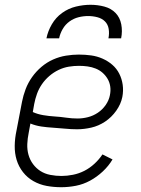

<svg xmlns="http://www.w3.org/2000/svg" viewBox="-20 -770 590 802"><path d="M236 12Q204 12 174.5 6.5Q145 1 119.5 -13.5Q94 -28 76 -51Q58 -74 49.5 -102Q41 -130 41.5 -161.5Q42 -193 49 -225L72 -345Q77 -371 87 -397.5Q97 -424 114 -448Q131 -472 153.5 -491Q176 -510 202 -521.5Q228 -533 255.5 -537.5Q283 -542 309 -542Q336 -542 361 -538.5Q386 -535 408.5 -525Q431 -515 449 -499.5Q467 -484 478 -462.5Q489 -441 492.5 -416Q496 -391 491 -365Q485 -335 465.5 -307.5Q446 -280 419 -262Q392 -244 361.5 -237Q331 -230 302 -230Q277 -230 252.5 -232.5Q228 -235 202.5 -236.5Q177 -238 153 -241.5Q129 -245 107 -254L100 -216Q95 -192 94 -168.5Q93 -145 99 -123.5Q105 -102 118 -84.5Q131 -67 149 -55.5Q167 -44 190 -39.5Q213 -35 237 -35Q260 -35 285 -40Q310 -45 332.5 -56.5Q355 -68 374.5 -86Q394 -104 408 -125L450 -104Q434 -77 409.5 -54Q385 -31 356.5 -15.5Q328 0 297 6Q266 12 236 12ZM304 -275Q325 -275 347 -280.5Q369 -286 388.5 -299Q408 -312 421.5 -331.5Q435 -351 439 -372Q443 -391 440.5 -408.5Q438 -426 429.5 -440.5Q421 -455 408.5 -466Q396 -477 380 -483.5Q364 -490 346 -492.5Q328 -495 310 -495Q289 -495 267.5 -491.5Q246 -488 225 -478Q204 -468 186 -452.5Q168 -437 155 -418Q142 -399 134.5 -378Q127 -357 123 -336L117 -302Q137 -293 160.5 -289Q184 -285 208.5 -283.5Q233 -282 256.5 -278.5Q280 -275 304 -275ZM174 -610Q180 -640 196.5 -668.5Q213 -697 239.5 -716Q266 -735 297 -742.5Q328 -750 358 -750Q388 -750 416 -742.5Q444 -735 462.5 -716Q481 -697 486.5 -668.5Q492 -640 486 -610H433Q437 -630 434 -649Q431 -668 418.5 -680.5Q406 -693 387 -698Q368 -703 348 -703Q328 -703 308 -698Q288 -693 270.5 -680.5Q253 -668 242 -649Q231 -630 227 -610Z"/></svg>

Font: Lode Dark
Style: Italic
Weight: 400
Italic angle: -11°
Monospace: yes
Designer: Belleve Invis
Foundry: Belleve Invis
Version: Version 29.2.0; ttfautohint (v1.8.3)